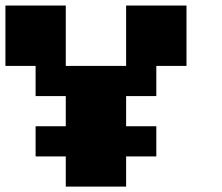

<svg xmlns="http://www.w3.org/2000/svg" viewBox="-20 -576 818 707"><path d="M666.7 -555.6V-333.3H555.6V-222.2H444.4V-111.1H555.6V0H444.4V111.1H222.2V0H111.1V-111.1H222.2V-222.2H111.1V-333.3H0V-555.6H222.2V-333.3H444.4V-555.6Z"/></svg>

Font: Pixeloid Sans
Style: Bold
Weight: 700
Monospace: yes
Designer: GGBot
Version: 0.3